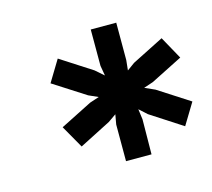

<svg xmlns="http://www.w3.org/2000/svg" viewBox="-66 -776 585 531"><g transform="rotate(-15 227.0 -510.5)"><path d="M234 -322H307L308 -422L304 -452L326 -432L417 -373L454 -434L364 -492L335 -505L362 -514L453 -560L417 -625L326 -579L304 -563L307 -592V-699H234V-595L239 -566L215 -587L125 -645L88 -584L180 -525L207 -513L180 -504L89 -458L126 -393L216 -439L239 -455L234 -427Z"/></g></svg>

Font: Fixel Display Medium
Style: Italic
Weight: 500
Italic angle: -10°
Designer: AlfaBravo + MacPaw
Foundry: Kyrylo Tkachov, Marchela Mozhyna, Serhii Makarenko, Maria Weinstein, Zakhar Kryvoshyya
Version: Version 1.210;Glyphs 3.2 (3217)